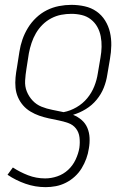

<svg xmlns="http://www.w3.org/2000/svg" viewBox="-20 -548 540 791"><path d="M168 223Q125 223 85 209Q45 195 11 172L33 142Q62 161 95.5 174Q129 187 166 187Q191 187 216 178.5Q241 170 260.5 152Q280 134 291.5 109.5Q303 85 307 61Q310 39 307.5 18Q305 -3 293 -18.5Q281 -34 261.5 -41Q242 -48 221.5 -52Q201 -56 180.5 -60.5Q160 -65 141.5 -71.5Q123 -78 105.5 -88.5Q88 -99 75 -114Q62 -129 54 -147.5Q46 -166 44 -186.5Q42 -207 44 -228.5Q46 -250 50 -271L60 -335Q64 -361 72.5 -385.5Q81 -410 95 -433Q109 -456 129 -475Q149 -494 173 -506Q197 -518 223 -523Q249 -528 274 -528Q302 -528 329 -522Q356 -516 377.5 -501Q399 -486 413 -463.5Q427 -441 433 -415Q439 -389 438.5 -361Q438 -333 433 -305L422 -240Q418 -213 407.5 -186.5Q397 -160 378 -137Q359 -114 333.5 -98.5Q308 -83 281 -75Q301 -67 316.5 -53.5Q332 -40 340 -21Q348 -2 349 20Q350 42 346 64Q343 85 335.5 105.5Q328 126 316.5 145Q305 164 288 179.5Q271 195 251 205Q231 215 210 219Q189 223 168 223ZM242 -86Q269 -91 295 -106Q321 -121 339.5 -143.5Q358 -166 368.5 -192.5Q379 -219 383 -246L394 -311Q398 -333 398.5 -355Q399 -377 395 -398Q391 -419 381 -437Q371 -455 354.5 -468Q338 -481 317 -486Q296 -491 274 -491Q253 -491 232 -487Q211 -483 191 -472.5Q171 -462 155 -446Q139 -430 128 -411Q117 -392 110 -371Q103 -350 99 -329L89 -265Q85 -241 83.5 -216.5Q82 -192 90.5 -171Q99 -150 114.5 -133.5Q130 -117 151 -108.5Q172 -100 195.5 -95.5Q219 -91 242 -86Z"/></svg>

Font: Iosevka Extralight
Style: Italic
Weight: 200
Italic angle: -9°
Monospace: yes
Designer: Belleve Invis
Foundry: Belleve Invis
Version: Version 32.5.0; ttfautohint (v1.8.4)